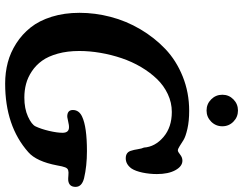

<svg xmlns="http://www.w3.org/2000/svg" viewBox="-121 -827 963 761"><g transform="rotate(90 360.5 -446.5)"><path d="M373.8 -802Q355.5 -820.3 355.5 -846.2Q355.5 -872.1 373.8 -890.1Q392.1 -908.2 418 -908.2Q443.8 -908.2 462.2 -890.1Q480.5 -872.1 480.5 -846.2Q480.5 -820.3 462.2 -802Q443.8 -783.7 418 -783.7Q392.1 -783.7 373.8 -802ZM311 14.6Q267.6 14.6 227.8 4.2Q188 -6.3 151.9 -29.5Q115.7 -52.7 88.9 -86.4Q62 -120.1 46.4 -169.9Q30.8 -219.7 30.8 -280.3Q30.8 -341.8 46.9 -403.6Q63 -465.3 95.9 -521.2Q128.9 -577.1 174.3 -620.4Q219.7 -663.6 283.2 -689.2Q346.7 -714.8 419.4 -714.8Q460 -714.8 490.7 -707.8Q521.5 -700.7 534.9 -692.4Q548.3 -684.1 559.3 -677Q570.3 -669.9 576.2 -669.9Q581.5 -669.9 592.8 -679Q604 -688 616.7 -688Q639.2 -688 654.5 -660.2Q669.9 -632.3 669.9 -586.9Q669.9 -558.1 664.1 -530Q658.2 -502 647.9 -486.3Q631.3 -463.4 607.4 -463.4Q582 -463.4 576.7 -487.3Q574.2 -493.7 571.5 -510.7Q568.8 -527.8 564.9 -535.6Q562 -579.6 523.2 -612.8Q484.4 -646 423.8 -646Q386.7 -646 353 -630.1Q319.3 -614.3 293.2 -587.2Q267.1 -560.1 245.8 -524.2Q224.6 -488.3 210.7 -447.3Q196.8 -406.2 189.5 -363.3Q182.1 -320.3 182.1 -279.3Q182.1 -231.9 192.6 -194.1Q203.1 -156.2 220.7 -131.8Q238.3 -107.4 262.5 -91.3Q286.6 -75.2 312.3 -68.4Q337.9 -61.5 366.7 -61.5Q410.6 -61.5 442.1 -75.9Q473.6 -90.3 481 -106Q491.2 -127.4 498.8 -159.4Q506.3 -191.4 506.3 -212.9Q506.3 -236.3 487.8 -238.3Q477.1 -239.3 460 -234.9Q442.9 -230.5 436 -231.9Q416 -234.4 416 -253.9Q416 -278.3 442.4 -290.5Q482.9 -309.6 579.1 -309.6Q637.7 -309.6 686 -298.3Q720.7 -289.6 720.7 -264.6Q720.7 -238.3 694.8 -235.4Q688.5 -234.9 675 -236.1Q661.6 -237.3 655.8 -235.4Q647.5 -233.9 643.3 -223.4Q639.2 -212.9 635.7 -191.9Q620.1 -109.4 583 -77.1Q479.5 14.6 311 14.6Z"/></g></svg>

Font: Cooper* SemiBold
Style: Italic
Weight: 600
Italic angle: -7°
Designer: Owen Earl
Foundry: indestructible type*
Version: Version 0.001